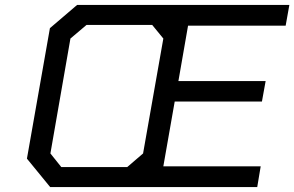

<svg xmlns="http://www.w3.org/2000/svg" viewBox="-20 -757 1191 777"><path d="M183 0 89 -115 182 -643 292 -737H1151L1136 -653H741L702 -429H1055L1040 -346H687L641 -84H1035L1021 0ZM228 -81H495L559 -136L641 -601L596 -656H330L265 -601L184 -136Z"/></svg>

Font: Tomorrow
Style: Italic
Weight: 400
Italic angle: -10°
Designer: Tony de Marco, Monica Rizzolli
Foundry: Just in Type
Version: Version 2.002